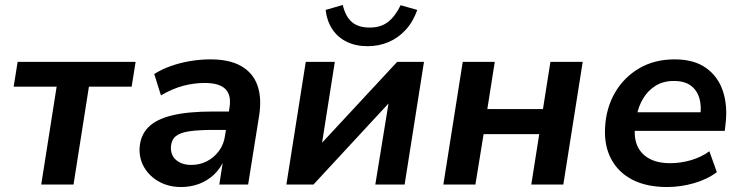

<svg xmlns="http://www.w3.org/2000/svg" viewBox="-20 -743 2990 773"><path d="M146 0 208 -394H35L51 -494H526L510 -394H338L276 0Z M709 10Q660 10 621.5 -11Q583 -32 561.5 -67.5Q540 -103 542 -147Q545 -198 577 -230.5Q609 -263 673 -278.5Q737 -294 836 -294H915L904 -220H839Q780 -220 742.5 -214.5Q705 -209 687.5 -194.5Q670 -180 668 -151Q667 -117 690 -98Q713 -79 750 -79Q784 -79 812.5 -93.5Q841 -108 861 -134.5Q881 -161 886 -197L904 -310Q912 -360 887.5 -384.5Q863 -409 804 -409Q761 -409 717.5 -397.5Q674 -386 628 -359L601 -445Q631 -464 667.5 -477Q704 -490 745 -497Q786 -504 827 -504Q904 -504 951 -477Q998 -450 1016 -400.5Q1034 -351 1024 -282L979 0H863L879 -103H884Q869 -66 842 -40.5Q815 -15 781 -2.5Q747 10 709 10Z M1133 0 1211 -494H1328L1273 -145H1255L1579 -494H1687L1609 0H1491L1548 -350H1566L1242 0ZM1460 -557Q1412 -557 1375.5 -575Q1339 -593 1317.5 -626Q1296 -659 1291 -703L1360 -723Q1371 -676 1397 -654Q1423 -632 1468 -632Q1513 -632 1542 -654.5Q1571 -677 1593 -722L1660 -703Q1643 -655 1613 -622.5Q1583 -590 1544 -573.5Q1505 -557 1460 -557Z M1765 0 1843 -494H1972L1942 -304H2166L2196 -494H2326L2248 0H2119L2151 -203H1927L1894 0Z M2666 10Q2583 10 2526 -19.5Q2469 -49 2440.5 -103Q2412 -157 2416 -229Q2420 -308 2456 -370Q2492 -432 2553.5 -468Q2615 -504 2696 -504Q2774 -504 2822.5 -469.5Q2871 -435 2890.5 -376Q2910 -317 2901 -243L2898 -216H2516L2527 -291H2816L2799 -274Q2805 -317 2795.5 -348.5Q2786 -380 2761 -398.5Q2736 -417 2693 -417Q2650 -417 2619 -397.5Q2588 -378 2569 -346Q2550 -314 2543 -275L2539 -247Q2530 -196 2544 -160.5Q2558 -125 2592 -105.5Q2626 -86 2678 -86Q2720 -86 2761.5 -98Q2803 -110 2836 -134L2866 -50Q2828 -21 2774 -5.5Q2720 10 2666 10Z"/></svg>

Font: Nunito Sans 10pt
Style: Bold Italic
Weight: 700
Italic angle: -9°
Designer: Vernon Adams
Foundry: Vernon Adams
Version: Version 3.101;gftools[0.9.27]